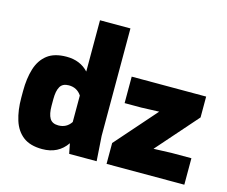

<svg xmlns="http://www.w3.org/2000/svg" viewBox="-111 -954 1327 1121"><g transform="rotate(15 552.5 -393.0)"><path d="M34 0ZM229 14Q156 14 113.5 -18.5Q71 -51 52.5 -109.5Q34 -168 34 -245V-285Q34 -361 52 -419.5Q70 -478 112.5 -511Q155 -544 229 -544Q311 -544 361 -490V-800H545V-150L555 0H389L377 -61Q326 14 229 14ZM284 -144Q334 -144 361 -185V-345Q334 -386 284 -386Q247 -386 232 -360.5Q217 -335 217 -285V-245Q217 -195 232 -169.5Q247 -144 284 -144ZM1085 0H615V-126L833 -374L725 -370H625V-530H1075V-404L857 -156L965 -160H1085Z"/></g></svg>

Font: Tanohe Sans Black
Style: Regular
Weight: 900
Designer: Village Type and Design LLC & Cristiano Sobral
Foundry: Cooper Hewitt Smithsonian Design Museum
Version: Version 1.00;March 11, 2020;FontCreator 12.0.0.2522 64-bit; 